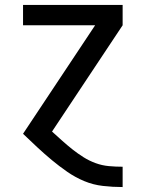

<svg xmlns="http://www.w3.org/2000/svg" viewBox="-20 -540 588 775"><path d="M474 215Q435 215 395.5 210.5Q356 206 320 191Q284 176 251.5 153.5Q219 131 189 106Q159 81 130 54Q101 27 73 0L364 -438H73V-520H475V-438L190 -9Q210 9 230.5 27.5Q251 46 272.5 63Q294 80 317 94.5Q340 109 366 118.5Q392 128 419.5 130.5Q447 133 474 133H475V215Z"/></svg>

Font: Iosevka Semi-Condensed Medium
Style: Regular
Weight: 500
Monospace: yes
Designer: Belleve Invis
Foundry: Belleve Invis
Version: Version 27.3.5